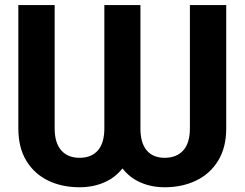

<svg xmlns="http://www.w3.org/2000/svg" viewBox="-20 -748 990 777"><path d="M54.2 -228.5V-727.5H201.2V-228.5Q201.2 -169.9 227.8 -139.6Q254.4 -109.4 301.8 -109.4Q350.1 -109.4 376.2 -139.4Q402.3 -169.4 402.3 -228.5V-727.5H548.3V-228.5Q548.3 -169.4 573.7 -139.4Q599.1 -109.4 646.5 -109.4Q694.8 -109.4 721.7 -139.4Q748.5 -169.4 748.5 -228.5V-727.5H895.5V-228.5Q895.5 -150.9 862.8 -97.7Q830.1 -44.4 773.7 -17.3Q717.3 9.8 646.5 9.8Q593.3 9.8 549.3 -9.3Q505.4 -28.3 475.6 -66.4Q445.3 -28.3 400.6 -9.3Q356 9.8 301.8 9.8Q230.5 9.8 174.6 -17.3Q118.7 -44.4 86.4 -97.7Q54.2 -150.9 54.2 -228.5Z"/></svg>

Font: Inter Display
Style: Bold
Weight: 700
Designer: Rasmus Andersson
Foundry: rsms
Version: Version 4.001;git-9221beed3